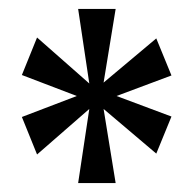

<svg xmlns="http://www.w3.org/2000/svg" viewBox="-20 -780 431 430"><path d="M155 -370 180 -536 63 -434 29 -518 152 -565 29 -612 63 -696 180 -593 155 -760H239L212 -595L330 -694L364 -611L241 -565L364 -519L330 -436L212 -536L239 -370Z"/></svg>

Font: Noto Serif Myanmar ExtraCondensed SemiBold
Style: Regular
Weight: 600
Width: 2
Designer: Ben Mitchell and the Monotype Design Team
Foundry: Monotype Imaging Inc.
Version: Version 2.106; ttfautohint (v1.8.4.7-5d5b)